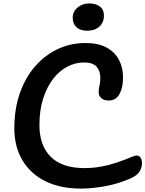

<svg xmlns="http://www.w3.org/2000/svg" viewBox="-20 -1100 852 1125"><path d="M453 5Q333 5 245.5 -38.5Q158 -82 111 -161.5Q64 -241 64 -348Q64 -461 96 -553Q128 -645 185.5 -711Q243 -777 318.5 -812.5Q394 -848 481 -848Q556 -848 604.5 -821.5Q653 -795 677 -749.5Q701 -704 701 -646Q701 -587 680 -549Q659 -511 618 -511Q591 -511 574.5 -524Q558 -537 558 -562Q558 -579 563 -599Q568 -619 568 -643Q568 -684 546 -709Q524 -734 471 -734Q423 -734 376.5 -710.5Q330 -687 293 -640Q256 -593 233.5 -524.5Q211 -456 211 -366Q211 -248 277 -181.5Q343 -115 476 -115Q544 -115 610.5 -132Q677 -149 755 -182Q785 -195 798.5 -182Q812 -169 812 -145Q812 -117 797 -94Q782 -71 746 -55Q670 -22 593.5 -8.5Q517 5 453 5ZM492 -920Q449 -920 427.5 -941Q406 -962 406 -996Q406 -1032 434.5 -1056Q463 -1080 504 -1080Q541 -1080 565 -1062Q589 -1044 589 -1009Q589 -968 562 -944Q535 -920 492 -920Z"/></svg>

Font: Pacifico
Style: Regular
Weight: 400
Designer: Vernon Adams
Foundry: Vernon Adams
Version: Version 3.010; ttfautohint (v1.8.4.7-5d5b)